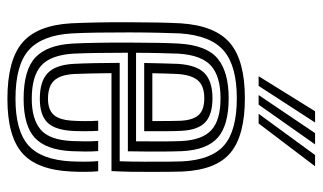

<svg xmlns="http://www.w3.org/2000/svg" viewBox="-190 -642 841 500"><g transform="rotate(90 230.0 -391.5)"><path d="M236.8 9.2Q137.2 9.2 91.4 -29Q45.5 -67.2 40.2 -156.5Q38.8 -185 38 -224.4Q37.2 -263.8 37.4 -305.5Q37.5 -347.2 38.2 -383.4Q39 -419.5 40.2 -441.8Q46 -532 91.8 -570.6Q137.5 -609.2 235.2 -609.2Q331.8 -609.2 376.9 -572.1Q422 -535 426.2 -446.8Q426.5 -439 426.8 -417.5Q427 -396 427.1 -367.9Q427.2 -339.8 426.8 -311.5Q426.2 -283.2 425 -261.8H170Q170.2 -231.8 170.8 -208Q171.2 -184.2 172.2 -164.8Q174.2 -128.2 189.4 -112.4Q204.5 -96.5 236.8 -96.5Q265.2 -96.5 278.8 -111.6Q292.2 -126.8 294 -162.8Q294.8 -176.5 294.9 -193.6Q295 -210.8 293.8 -227.2H320.2Q321.2 -210.8 321.2 -192.8Q321.2 -174.8 320.5 -161.8Q318.2 -115.2 298.8 -95.2Q279.2 -75.2 236.8 -75.2Q191 -75.2 169.8 -95.8Q148.5 -116.2 145.8 -163.2Q144.5 -188.2 143.9 -219.4Q143.2 -250.5 143.2 -283.2H399.5Q400.5 -314 400.6 -348.1Q400.8 -382.2 400.5 -409Q400.2 -435.8 399.8 -445.2Q396 -522 357.9 -555.1Q319.8 -588.2 235.2 -588.2Q151 -588.2 111.4 -554.1Q71.8 -520 66.5 -440.2Q65.5 -420.2 64.8 -385Q64 -349.8 63.9 -308.2Q63.8 -266.8 64.4 -227Q65 -187.2 66.5 -158.5Q71.2 -80.8 110.2 -46.2Q149.2 -11.8 236.8 -11.8Q320.2 -11.8 358.1 -45.6Q396 -79.5 399.8 -157.8Q400.5 -173 400.5 -192.2Q400.5 -211.5 399 -227.2H425.5Q427 -211.8 427 -192.6Q427 -173.5 426.2 -156.8Q422 -67.8 377.9 -29.2Q333.8 9.2 236.8 9.2ZM236.8 -33Q162 -33 129.4 -63.4Q96.8 -93.8 93 -160Q91.5 -187.8 90.9 -226.8Q90.2 -265.8 90.4 -306.9Q90.5 -348 91.1 -383Q91.8 -418 93 -437.8Q97.5 -510.2 132.4 -538.6Q167.2 -567 235.2 -567Q305.2 -567 337.6 -538.9Q370 -510.8 373.2 -444.8Q373.8 -436.2 374 -413.8Q374.2 -391.2 374.2 -362Q374.2 -332.8 373.5 -304.5H116.8Q116.8 -262.8 117.4 -225.4Q118 -188 119.2 -162.5Q122.8 -104 150 -79.1Q177.2 -54.2 236.8 -54.2Q289.2 -54.2 316.6 -77Q344 -99.8 346.8 -159Q347.5 -174.2 347.6 -191.9Q347.8 -209.5 346.5 -227.2H373Q374.2 -210.5 374.1 -192.9Q374 -175.2 373.2 -158.2Q370 -91.5 338.4 -62.2Q306.8 -33 236.8 -33ZM117 -325.8H347.5Q348 -362.8 347.8 -396.6Q347.5 -430.5 346.8 -444Q344.2 -498.2 318.2 -522Q292.2 -545.8 235.2 -545.8Q178.5 -545.8 150.8 -521.1Q123 -496.5 119.2 -436Q118.5 -418.8 117.8 -388.5Q117 -358.2 117 -325.8ZM143.5 -347Q143.8 -364.2 144.5 -392.9Q145.2 -421.5 145.8 -434.8Q149 -484.2 170.4 -504.5Q191.8 -524.8 235.2 -524.8Q278.2 -524.8 298.2 -505.8Q318.2 -486.8 320.2 -443.5Q321 -430.8 321.2 -403.2Q321.5 -375.8 321.2 -347ZM170.2 -368.2H294.8Q294.8 -391.2 294.6 -413Q294.5 -434.8 294 -441Q292.5 -474 279 -488.8Q265.5 -503.5 235.2 -503.5Q203.5 -503.5 189 -486.9Q174.5 -470.2 172.2 -433.8Q171.5 -418.8 171 -403.1Q170.5 -387.5 170.2 -368.2ZM178 -645 269.2 -792H298.5L203.2 -645ZM275.8 -645 383.2 -792H412.5L301 -645ZM227 -645 326.2 -792H355.5L252 -645Z"/></g></svg>

Font: Big Shoulders Inline Text ExtraBold
Style: Regular
Weight: 800
Designer: Patric King
Foundry: XO Type Co
Version: Version 1.000